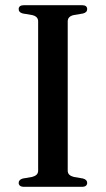

<svg xmlns="http://www.w3.org/2000/svg" viewBox="-20 -720 408 740"><path d="M241 -62.5Q241 -52.5 247 -46.8Q253 -41 264.5 -38L300 -32Q316 -27.5 316 -15Q316 -8.5 311.2 -4.2Q306.5 0 296 0H72.5Q62 0 57 -4.2Q52 -8.5 52 -15Q52 -27.5 68 -32L103.5 -38Q115 -41 121 -46.8Q127 -52.5 127 -62.5V-637.5Q127 -647.5 121 -653.5Q115 -659.5 103.5 -662L68 -668Q52 -672 52 -685Q52 -692 57 -696Q62 -700 72.5 -700H296Q306.5 -700 311.2 -696Q316 -692 316 -685Q316 -672 300 -668L264.5 -662Q253 -659.5 247 -653.5Q241 -647.5 241 -637.5Z"/></svg>

Font: Fraunces 48pt
Style: Regular
Weight: 400
Version: Version 1.000;[b76b70a41]